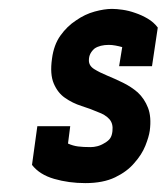

<svg xmlns="http://www.w3.org/2000/svg" viewBox="-20 -404 375 432"><path d="M52 -33 64 -120H138L133 -81Q144 -76 155.5 -74.5Q167 -73 184 -73Q191 -73 199 -75Q207 -77 215 -82Q224 -87 228 -93Q232 -99 233 -109Q235 -126 226 -136Q217 -146 200 -152Q184 -159 163.5 -165.5Q143 -172 126 -184Q110 -195 101 -216Q92 -237 97 -272Q101 -303 116 -324Q131 -345 151 -358Q171 -372 193 -378Q215 -384 232 -384Q242 -384 256 -382Q270 -380 284 -375Q299 -370 312.5 -362Q326 -354 335 -342L322 -255H248L255 -298Q248 -300 240 -301.5Q232 -303 225 -303Q215 -303 207 -301Q199 -299 193 -295Q187 -290 183.5 -283.5Q180 -277 180 -268Q180 -256 192 -248.5Q204 -241 221 -234Q238 -227 256.5 -218Q275 -209 290 -196Q305 -182 313 -161.5Q321 -141 317 -110Q315 -96 307 -76Q299 -56 282 -37Q266 -18 239 -5Q212 8 172 8Q135 8 102 -1.5Q69 -11 52 -33Z"/></svg>

Font: Josefin Slab
Style: Bold Italic
Weight: 700
Italic angle: -12°
Designer: Santiago Orozco
Foundry: Typemade
Version: Version 2.000